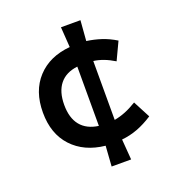

<svg xmlns="http://www.w3.org/2000/svg" viewBox="-128 -769 836 907"><g transform="rotate(-20 290.0 -315.0)"><path d="M279 35 286 -67Q182 -78 121.5 -143Q61 -208 61 -315Q61 -423 121.5 -488.5Q182 -554 286 -563L279 -665H377L369 -563Q406 -558 441.5 -546.5Q477 -535 513 -513L471 -424Q417 -457 368 -463V-167Q396 -172 423.5 -183Q451 -194 482 -213L527 -127Q487 -101 448.5 -86.5Q410 -72 369 -68L377 35ZM288 -166V-464Q229 -457 198.5 -419Q168 -381 168 -315Q168 -249 198.5 -211.5Q229 -174 288 -166Z"/></g></svg>

Font: Sometype Mono SemiBold
Style: Regular
Weight: 600
Designer: Ryoichi Tsunekawa
Foundry: Dharma Type
Version: Version 1.001